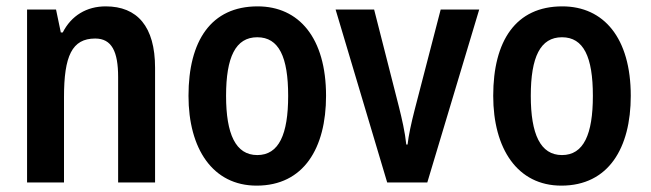

<svg xmlns="http://www.w3.org/2000/svg" viewBox="-20 -573 2043 603"><path d="M312 -553C252 -553 204 -524 177 -471H171L156 -543H65V0H181V-268C181 -397 206 -452 279 -452C331 -452 351 -411 351 -331V0H467V-360C467 -490 411 -553 312 -553Z M1004 -272C1004 -454 919 -553 789 -553C643 -553 572 -445 572 -272C572 -106 648 10 786 10C934 10 1004 -108 1004 -272ZM690 -272C690 -394 720 -456 788 -456C856 -456 885 -394 885 -272C885 -151 856 -86 788 -86C720 -86 690 -152 690 -272Z M1196 0H1322L1485 -543H1364L1282 -227C1272 -188 1263 -147 1260 -119H1256C1252 -158 1242 -201 1233 -237L1155 -543H1034Z M1961 -272C1961 -454 1876 -553 1746 -553C1600 -553 1529 -445 1529 -272C1529 -106 1605 10 1743 10C1891 10 1961 -108 1961 -272ZM1647 -272C1647 -394 1677 -456 1745 -456C1813 -456 1842 -394 1842 -272C1842 -151 1813 -86 1745 -86C1677 -86 1647 -152 1647 -272Z"/></svg>

Font: Noto Sans Lao Condensed SemiBold
Style: Regular
Weight: 600
Width: 3
Designer: Monotype Design Team
Foundry: Monotype Imaging Inc.
Version: Version 2.003